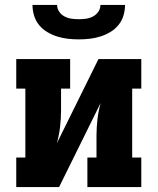

<svg xmlns="http://www.w3.org/2000/svg" viewBox="-20 -760 640 780"><path d="M46 0V-120H83V-400H46V-520H265V-400H228V-312Q228 -278 224 -244Q220 -210 211 -178L380 -520H554V-400H517V-120H554V0H335V-120H372V-208Q372 -242 376 -276Q380 -310 389 -342L220 0ZM300 -600Q278 -600 256 -602.5Q234 -605 213 -611.5Q192 -618 172.5 -629.5Q153 -641 139 -658Q125 -675 118.5 -696.5Q112 -718 112 -740H212Q212 -725 220.5 -712.5Q229 -700 242.5 -693Q256 -686 270.5 -684Q285 -682 300 -682Q315 -682 329.5 -684Q344 -686 357.5 -693Q371 -700 379.5 -712.5Q388 -725 388 -740H488Q488 -718 481.5 -696.5Q475 -675 461 -658Q447 -641 427.5 -629.5Q408 -618 387 -611.5Q366 -605 344 -602.5Q322 -600 300 -600Z"/></svg>

Font: Iosevka Etoile Heavy
Style: Regular
Weight: 900
Designer: Belleve Invis
Foundry: Belleve Invis
Version: Version 22.1.2; ttfautohint (v1.8.4)